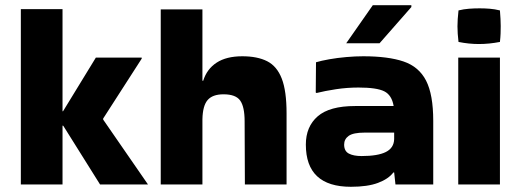

<svg xmlns="http://www.w3.org/2000/svg" viewBox="-20 -717 1990 737"><path d="M220 -9H60V-682H220V-290H222L348 -496H524V-492L376 -262V-258L548 -9H364L223 -234L220 -235Z M757 -9H597V-681H757V-407H760Q774 -452 811.5 -476.5Q849 -501 910 -501Q968 -501 1005.5 -482Q1043 -463 1061.5 -415.5Q1080 -368 1080 -282V-9H920L919 -251Q919 -307 902 -331Q885 -355 838 -355Q796 -355 777 -333Q758 -311 757 -259Z M1374 -501Q1470 -501 1529 -481Q1588 -461 1615.5 -407.5Q1643 -354 1643 -253V-9H1498L1493 -55H1490Q1471 -30 1431 -15Q1391 0 1327 0Q1154 0 1154 -162Q1154 -231 1199.5 -270.5Q1245 -310 1343 -310H1491Q1484 -352 1455 -366.5Q1426 -381 1356 -381Q1312 -381 1269.5 -374.5Q1227 -368 1195 -360L1192 -362L1193 -478Q1213 -484 1244 -489.5Q1275 -495 1309.5 -498Q1344 -501 1374 -501ZM1368 -118Q1430 -118 1461 -133.5Q1492 -149 1493 -183V-208H1380Q1336 -208 1318.5 -195.5Q1301 -183 1301 -162Q1301 -137 1319 -127.5Q1337 -118 1368 -118ZM1559 -690 1437 -551H1309L1411 -697H1559Z M1899 -677Q1902 -641 1902 -617Q1902 -603 1901.5 -588.5Q1901 -574 1899 -556Q1878 -552 1858 -550Q1838 -548 1818 -548Q1799 -548 1779.5 -550Q1760 -552 1740 -556Q1738 -573 1737 -587.5Q1736 -602 1736 -616Q1736 -629 1737 -644Q1738 -659 1740 -677Q1760 -682 1780.5 -683.5Q1801 -685 1821 -685Q1840 -685 1859.5 -683.5Q1879 -682 1899 -677ZM1899 -9H1739V-496H1899Z"/></svg>

Font: Bakbak One
Style: Regular
Weight: 400
Designer: Saumya Kishore and Sanchit Sawaria
Foundry: A Good Feeling
Version: Version 1.003; ttfautohint (v1.8.3)